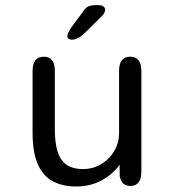

<svg xmlns="http://www.w3.org/2000/svg" viewBox="-20 -696 659 728"><path d="M146 -481Q188 -481 188 -427V-205.5Q188 -126 213 -90.5Q238 -55 294 -55Q333.5 -55 364.5 -74Q395.5 -93 413.5 -124Q431.5 -155 431.5 -191.5V-427Q431.5 -481 474 -481Q516 -481 516 -427V-45Q516 9 474 9Q440.5 9 434 -28.5L433.5 -71.5Q408 -35.5 365.5 -12.2Q323 11 269 11Q216.5 11 179.5 -9Q142.5 -29 123 -74Q103.5 -119 103.5 -193.5V-427Q103.5 -481 146 -481ZM252.5 -545.5Q247 -545.5 241.2 -548.5Q235.5 -551.5 235.5 -559.5Q235.5 -570 250 -591.5L291 -646.5Q302.5 -665 313 -670.8Q323.5 -676.5 343.5 -676.5H354.5Q365.5 -676.5 372 -671.8Q378.5 -667 378.5 -658.5Q378.5 -646.5 364.5 -633.5L298 -567.5Q285 -555.5 273.8 -550.5Q262.5 -545.5 252.5 -545.5Z"/></svg>

Font: Sono Monospace
Style: Regular
Weight: 400
Designer: Tyler Finck
Foundry: Tyler Finck
Version: Version 2.112